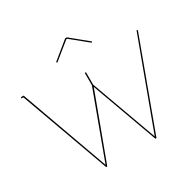

<svg xmlns="http://www.w3.org/2000/svg" viewBox="-184 -1069 1288 1271"><g transform="rotate(-30 459.5 -433.0)"><path d="M341.8 -756.8 335.9 -763.2 466.8 -870.1H480L610.8 -763.2L605 -756.8L477.1 -860.8H470.2ZM464.8 -512.2V-606.9H474.1V-512.2L655.8 -11.2L902.8 -680.2L911.1 -676.8L660.2 3.9H651.9L470.2 -497.1L284.2 3.9H275.9L32.2 -669.9H18.1V-679.2H39.1L279.8 -11.2Z"/></g></svg>

Font: Rawengulk
Style: Ultralight
Weight: 200
Version: Version 0.92